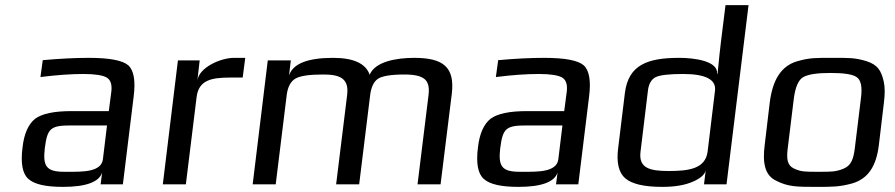

<svg xmlns="http://www.w3.org/2000/svg" viewBox="-20 -720 3496 750"><path d="M460 0 502 -342C510 -404 503 -445 481 -465C459 -484 408 -494 327 -494C273 -494 213 -491 147 -485L138 -419C201 -427 257 -431 306 -431C351 -431 382 -426 397 -417C412 -408 418 -390 415 -363L405 -286H260C191 -286 144 -276 117 -256C91 -235 74 -198 68 -144C60 -82 68 -41 91 -21C114 0 159 10 226 10C316 10 367 -9 379 -46L373 0ZM155 -141C165 -220 178 -230 259 -230H398L382 -98C376 -47 300 -49 248 -49H230C160 -49 147 -72 155 -141Z M751 -405 760 -484H675L616 0H706L748 -341C756 -407 806 -417 878 -417H928L938 -494H894C841 -494 757 -456 751 -405Z M1598 -494C1527 -494 1445 -479 1424 -428C1409 -472 1361 -494 1281 -494C1181 -494 1124 -471 1109 -425L1116 -484H1026L967 0H1057L1100 -349C1104 -380 1115 -402 1134 -413C1153 -424 1189 -429 1243 -429C1309 -429 1344 -413 1336 -349L1293 0H1383L1426 -349C1430 -380 1440 -401 1456 -412C1472 -423 1507 -429 1560 -429C1582 -429 1601 -427 1615 -423C1649 -413 1659 -390 1654 -349L1611 0H1701L1745 -355C1757 -459 1710 -494 1598 -494Z M2239 0 2281 -342C2289 -404 2282 -445 2260 -465C2238 -484 2187 -494 2106 -494C2052 -494 1992 -491 1926 -485L1917 -419C1980 -427 2036 -431 2085 -431C2130 -431 2161 -426 2176 -417C2191 -408 2197 -390 2194 -363L2184 -286H2039C1970 -286 1923 -276 1896 -256C1870 -235 1853 -198 1847 -144C1839 -82 1847 -41 1870 -21C1893 0 1938 10 2005 10C2095 10 2146 -9 2158 -46L2152 0ZM1934 -141C1944 -220 1957 -230 2038 -230H2177L2161 -98C2155 -47 2079 -49 2027 -49H2009C1939 -49 1926 -72 1934 -141Z M2634 -494C2511 -494 2435 -468 2421 -357L2395 -144C2387 -85 2397 -45 2423 -23C2449 -1 2497 10 2567 10C2617 10 2657 3 2688 -11C2718 -24 2735 -40 2737 -57L2730 0H2818L2904 -700H2814L2796 -555C2793 -528 2788 -487 2783 -432H2781C2786 -482 2691 -494 2634 -494ZM2593 -52C2520 -52 2474 -62 2482 -127L2511 -366C2514 -393 2525 -411 2542 -419C2559 -427 2595 -431 2648 -431C2737 -431 2778 -409 2773 -366L2744 -127C2735 -61 2671 -52 2593 -52Z M3433 -321C3437 -353 3437 -380 3432 -402C3422 -445 3408 -467 3365 -481C3319 -495 3295 -494 3232 -494C3169 -494 3144 -495 3095 -481C3029 -462 2998 -405 2987 -321L2967 -153C2958 -82 2968 -35 3012 -14C3059 10 3093 10 3170 10C3231 10 3259 10 3307 -3C3372 -21 3403 -72 3413 -153ZM3319 -140C3314 -100 3305 -74 3277 -62C3245 -48 3224 -49 3177 -49C3130 -49 3109 -48 3081 -62C3055 -74 3052 -100 3057 -140L3081 -336C3087 -381 3099 -408 3118 -419C3138 -430 3173 -435 3224 -435C3276 -435 3310 -430 3326 -419C3343 -408 3349 -381 3343 -336Z"/></svg>

Font: Gamestation Text
Style: Italic
Weight: 400
Designer: Jonas Hecksher
Foundry: Jonas Hecksher, Playtypeª, e-types AS
Version: Version 1.003